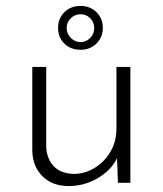

<svg xmlns="http://www.w3.org/2000/svg" viewBox="-20 -617 549 648"><path d="M212 11Q157 11 124 -21.5Q91 -54 89 -106V-391H136V-120Q138 -82 160.5 -57Q183 -32 228 -30Q266 -30 299 -50Q332 -70 352.5 -104.5Q373 -139 373 -183V-391H420V0H378L375 -83Q355 -42 309.5 -15.5Q264 11 212 11ZM176 -523Q176 -555 197.5 -576Q219 -597 252 -597Q284 -597 305.5 -576Q327 -555 327 -523Q327 -491 305.5 -470Q284 -449 252 -449Q219 -449 197.5 -469.5Q176 -490 176 -523ZM205 -522Q205 -503 219 -489Q233 -475 252 -475Q271 -475 284.5 -489Q298 -503 298 -522Q298 -542 284.5 -555.5Q271 -569 252 -569Q233 -569 219 -555.5Q205 -542 205 -522Z"/></svg>

Font: Synthetic Light
Style: Regular
Weight: 300
Designer: Santiago Orozco
Foundry: Typemade
Version: Version 2.000; ttfautohint (v1.8.4.7-5d5b)